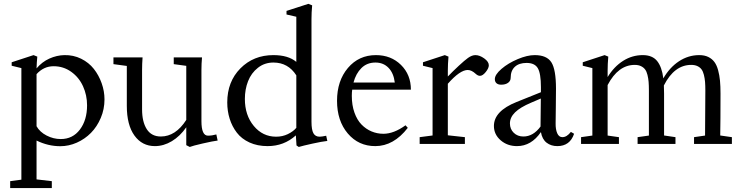

<svg xmlns="http://www.w3.org/2000/svg" viewBox="-20 -746 3841 995"><path d="M32.7 228.5V192.9L90.8 185.1V-393.1L40.5 -405.3V-423.3L153.8 -460.4L173.3 -452.6Q170.4 -423.8 169.4 -391.6Q197.8 -425.3 235.8 -442.4Q273.9 -459.5 313.5 -460.4Q360.4 -461.4 400.4 -441.7Q440.4 -421.9 466.3 -388.9Q492.2 -356 506.8 -314.7Q521.5 -273.4 521.5 -231Q521.5 -180.2 502.2 -134.8Q482.9 -89.4 451.4 -57.4Q419.9 -25.4 378.2 -6.8Q336.4 11.7 292.5 11.7Q229.5 11.7 169.4 -17.6V183.6L248.5 192.9V228.5ZM257.8 -402.8Q206.5 -402.8 169.4 -361.8V-91.8Q186.5 -61.5 221.7 -43.5Q256.8 -25.4 294.9 -25.4Q356.9 -25.4 394 -74.5Q431.2 -123.5 431.2 -200.2Q431.2 -252.9 410.2 -299.1Q389.2 -345.2 348.9 -374Q308.6 -402.8 257.8 -402.8Z M782.7 11.2Q716.3 11.2 676.8 -43.5Q637.2 -98.1 637.2 -197.3V-404.3L567.9 -413.6V-448.7H718.8Q716.3 -414.6 716.3 -383.8V-179.2Q716.3 -114.3 740.7 -76.4Q765.1 -38.6 813.5 -38.6Q890.1 -38.6 945.3 -124.5V-404.8L880.4 -413.6V-448.7H1026.9Q1023.9 -416 1023.9 -383.8V-118.2Q1023.9 -43 1057.6 -43Q1079.1 -43 1101.1 -49.3L1107.9 -17.6Q1083.5 -14.6 1030.3 -2.4Q977.1 9.8 963.4 15.6L945.3 6.3V-86.4Q913.1 -40 870.6 -14.4Q828.1 11.2 782.7 11.2Z M1528.3 15.6 1516.6 7.8 1513.2 -44.4Q1451.7 11.2 1366.7 11.2Q1314 11.2 1272.9 -7.6Q1231.9 -26.4 1207.3 -58.6Q1182.6 -90.8 1170.2 -130.6Q1157.7 -170.4 1157.7 -215.3Q1157.7 -322.8 1225.8 -391.6Q1293.9 -460.4 1397 -460.4Q1473.6 -460.4 1515.6 -425.3V-659.2L1464.8 -670.9V-689.5L1578.1 -726.1L1597.7 -718.3Q1594.2 -681.6 1594.2 -646V-115.7Q1594.2 -73.2 1604.2 -55.4Q1614.3 -37.6 1636.2 -37.6Q1647 -37.6 1670.4 -42.5L1676.3 -15.6Q1648.9 -12.7 1599.1 -1.7Q1549.3 9.3 1528.3 15.6ZM1411.1 -37.6Q1443.8 -37.6 1471.7 -51Q1499.5 -64.5 1515.6 -83.5V-355.5Q1473.1 -421.9 1397 -421.9Q1351.1 -421.9 1316.7 -394.8Q1282.2 -367.7 1265.6 -325.4Q1249 -283.2 1249 -233.4Q1249 -148.9 1295.2 -93.3Q1341.3 -37.6 1411.1 -37.6Z M1924.8 11.2Q1837.9 11.2 1782.2 -54.4Q1726.6 -120.1 1726.6 -223.6Q1726.6 -327.1 1783 -393.8Q1839.4 -460.4 1928.2 -460.4Q2006.3 -460.4 2057.9 -409.7Q2109.4 -358.9 2109.4 -281.2H1805.2Q1803.2 -267.1 1803.2 -249Q1803.2 -200.7 1816.9 -162.4Q1830.6 -124 1853.5 -100.6Q1876.5 -77.1 1905.5 -64.9Q1934.6 -52.7 1966.8 -52.7Q2021 -52.7 2081.5 -96.7L2093.3 -83.5Q2020 11.2 1924.8 11.2ZM1925.8 -421.9Q1881.8 -421.9 1853 -393.3Q1824.2 -364.7 1812 -318.4H2025.9Q2020 -367.2 1993.4 -394.5Q1966.8 -421.9 1925.8 -421.9Z M2154.8 0V-35.2L2221.7 -43.9V-393.1L2171.9 -405.3V-423.3L2285.2 -460.4L2304.2 -452.6Q2300.8 -414.1 2300.8 -379.9V-349.6Q2326.7 -376.5 2357.4 -405Q2388.2 -433.6 2405.3 -445.8Q2425.8 -460.4 2443.8 -460.4Q2465.3 -460.4 2489.3 -443.4Q2513.2 -426.3 2513.2 -407.7Q2513.2 -392.6 2497.3 -372.8Q2481.4 -353 2467.3 -353Q2456.5 -353 2445.3 -363.3Q2423.8 -383.3 2403.8 -383.3Q2363.8 -383.3 2300.8 -312V-44.9L2389.2 -35.2V0Z M2659.2 11.2Q2609.4 11.2 2574.5 -19Q2539.6 -49.3 2539.6 -93.3Q2539.6 -170.4 2656.7 -217.3L2783.2 -268.1V-294.4Q2783.2 -365.2 2767.1 -392.6Q2751 -419.9 2709 -419.9Q2669.9 -419.9 2648.2 -399.9Q2626.5 -379.9 2626.5 -343.3Q2626.5 -326.7 2613 -316.9Q2599.6 -307.1 2577.1 -307.1Q2561.5 -307.1 2553 -314.7Q2544.4 -322.3 2544.4 -335.9Q2544.4 -359.4 2579.1 -389.2Q2613.8 -418.9 2663.1 -439.7Q2712.4 -460.4 2751 -460.4Q2813.5 -460.4 2837.4 -423.1Q2861.3 -385.7 2861.3 -286.6Q2861.3 -252.4 2860.4 -189.5Q2859.4 -126.5 2859.4 -106.4Q2858.9 -75.7 2867.7 -55.4Q2876.5 -35.2 2894.5 -35.2Q2917.5 -35.2 2938.5 -62.5L2955.1 -52.7Q2933.6 11.2 2868.2 11.2Q2835.4 11.2 2812.5 -6.6Q2789.6 -24.4 2783.2 -61.5Q2733.4 11.2 2659.2 11.2ZM2622.6 -106.4Q2622.6 -77.1 2642.3 -57.9Q2662.1 -38.6 2692.4 -38.6Q2743.2 -38.6 2781.2 -90.3L2782.7 -235.4L2732.4 -213.9Q2675.8 -189.9 2649.2 -163.8Q2622.6 -137.7 2622.6 -106.4Z M2991.2 0V-35.2L3049.8 -43.5V-393.1L3000 -405.3V-423.3L3113.3 -460.4L3132.3 -452.6Q3128.9 -414.1 3128.9 -379.9V-346.7Q3162.1 -400.9 3209.2 -430.7Q3256.3 -460.4 3311 -460.4Q3360.8 -460.4 3385.5 -429.7Q3410.2 -398.9 3417.5 -339.8Q3450.7 -397 3499 -428.7Q3547.4 -460.4 3603.5 -460.4Q3630.9 -460.4 3650.4 -450.9Q3669.9 -441.4 3682.1 -425Q3694.3 -408.7 3701.4 -382.6Q3708.5 -356.4 3711.2 -327.9Q3713.9 -299.3 3713.9 -261.2Q3713.9 -115.2 3712.4 -43.9L3772.9 -35.2V0H3576.7V-35.2L3633.8 -43.5Q3635.3 -158.2 3635.3 -276.9Q3635.3 -303.2 3633.8 -321.5Q3632.3 -339.8 3627.9 -357.7Q3623.5 -375.5 3615.7 -386.2Q3607.9 -397 3594.5 -403.3Q3581.1 -409.7 3562 -409.7Q3474.6 -409.7 3420.4 -303.2Q3421.4 -276.9 3421.4 -261.2V-43.9L3480.5 -35.2V0H3284.2V-35.2L3342.8 -43.5V-276.9Q3342.8 -303.2 3341.3 -321.5Q3339.8 -339.8 3335.4 -357.7Q3331.1 -375.5 3323 -386.2Q3314.9 -397 3301.5 -403.3Q3288.1 -409.7 3269.5 -409.7Q3183.6 -409.7 3128.9 -305.2V-43.5L3187.5 -35.2V0Z"/></svg>

Font: Elstob 8pt
Style: Regular
Weight: 400
Designer: Peter S. Baker
Version: Version 1.015